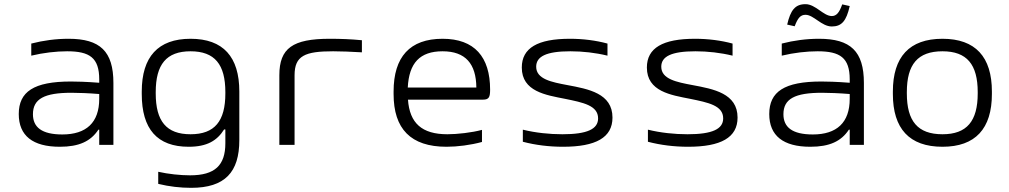

<svg xmlns="http://www.w3.org/2000/svg" viewBox="-20 -695 4840 921"><path d="M309 -509C248 -509 188 -501 130 -486V-428C188 -442 250 -449 302 -449C410 -449 456 -418 456 -314V-298C392 -303 345 -304 320 -304C142 -304 70 -255 70 -148C70 -44 137 9 267 9C359 9 415 -17 452 -73H456V0H524V-297C524 -449 460 -509 309 -509ZM138 -147C138 -221 193 -250 323 -250C354 -250 408 -248 456 -244V-221C456 -107 394 -50 279 -50C180 -50 138 -85 138 -147Z M660 -256V-244C660 -76 734 9 885 9C973 9 1021 -20 1055 -74H1061V-8C1061 98 1011 146 892 146C845 146 788 140 739 129V187C792 200 845 206 897 206C1059 206 1128 131 1128 -23V-256C1128 -422 1051 -509 894 -509C738 -509 660 -422 660 -256ZM727 -247V-253C727 -386 778 -449 894 -449C1010 -449 1061 -386 1061 -253V-247C1061 -114 1010 -51 894 -51C778 -51 727 -114 727 -247Z M1578 -449C1611 -449 1668 -447 1716 -444V-502C1665 -507 1615 -509 1562 -509C1384 -509 1320 -464 1320 -334V0H1393V-334C1393 -428 1443 -449 1578 -449Z M2331 -265C2331 -422 2256 -509 2103 -509C1946 -509 1868 -422 1868 -256V-244C1868 -77 1950 9 2122 9C2174 9 2237 1 2292 -14V-72C2244 -59 2174 -51 2126 -51C2004 -51 1945 -104 1937 -217H2297C2326 -217 2331 -230 2331 -265ZM1936 -275C1942 -393 1994 -449 2103 -449C2213 -449 2264 -389 2265 -275Z M2690 -221C2778 -203 2849 -189 2849 -127C2849 -76 2797 -51 2678 -51C2615 -51 2549 -58 2488 -73V-15C2549 1 2614 9 2681 9C2838 9 2918 -35 2918 -131C2918 -247 2803 -268 2701 -287C2627 -301 2552 -315 2552 -375C2552 -424 2600 -449 2716 -449C2775 -449 2837 -442 2894 -428V-486C2839 -501 2777 -509 2714 -509C2559 -509 2483 -465 2483 -371C2483 -256 2599 -239 2690 -221Z M3290 -221C3378 -203 3449 -189 3449 -127C3449 -76 3397 -51 3278 -51C3215 -51 3149 -58 3088 -73V-15C3149 1 3214 9 3281 9C3438 9 3518 -35 3518 -131C3518 -247 3403 -268 3301 -287C3227 -301 3152 -315 3152 -375C3152 -424 3200 -449 3316 -449C3375 -449 3437 -442 3494 -428V-486C3439 -501 3377 -509 3314 -509C3159 -509 3083 -465 3083 -371C3083 -256 3199 -239 3290 -221Z M3909 -509C3848 -509 3788 -501 3730 -486V-428C3788 -442 3850 -449 3902 -449C4010 -449 4056 -418 4056 -314V-298C3992 -303 3945 -304 3920 -304C3742 -304 3670 -255 3670 -148C3670 -44 3737 9 3867 9C3959 9 4015 -17 4052 -73H4056V0H4124V-297C4124 -449 4060 -509 3909 -509ZM3738 -147C3738 -221 3793 -250 3923 -250C3954 -250 4008 -248 4056 -244V-221C4056 -107 3994 -50 3879 -50C3780 -50 3738 -85 3738 -147ZM3756 -577 3792 -569C3807 -609 3820 -624 3844 -624C3883 -624 3921 -568 3970 -568C4017 -568 4040 -594 4056 -666L4020 -674C4006 -634 3992 -618 3970 -618C3930 -618 3892 -675 3844 -675C3794 -675 3772 -646 3756 -577Z M4263 -256V-244C4263 -78 4342 9 4501 9C4659 9 4738 -78 4738 -244V-256C4738 -422 4659 -509 4501 -509C4342 -509 4263 -422 4263 -256ZM4330 -247V-253C4330 -386 4382 -449 4501 -449C4618 -449 4670 -386 4670 -253V-247C4670 -114 4618 -51 4501 -51C4382 -51 4330 -114 4330 -247Z"/></svg>

Font: LT Wave Mono Light
Style: Regular
Weight: 300
Designer: Daniel Lyons
Version: Version 2.5 (Glyphs App)